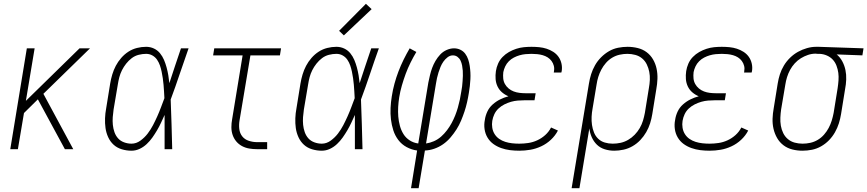

<svg xmlns="http://www.w3.org/2000/svg" viewBox="-20 -784 4558 1009"><path d="M34 0 121 -530H162L116 -254L398 -530H453L208 -291L365 0H321L179 -262L106 -190L74 0Z M671 8Q645 8 620 0.5Q595 -7 577 -23.5Q559 -40 548.5 -63Q538 -86 534.5 -111Q531 -136 532 -162.5Q533 -189 538 -215L559 -345Q563 -369 570 -392.5Q577 -416 588.5 -438Q600 -460 617 -479.5Q634 -499 655 -512.5Q676 -526 700 -532Q724 -538 748 -538Q770 -538 789 -529Q808 -520 821 -504Q834 -488 842 -469Q850 -450 855.5 -429.5Q861 -409 864.5 -388.5Q868 -368 870 -347Q885 -392 900 -438Q915 -484 931 -530H971Q947 -463 924.5 -395.5Q902 -328 877 -261Q880 -196 881.5 -130.5Q883 -65 885 0H845Q845 -45 845 -90Q845 -135 845 -180Q836 -160 826.5 -139.5Q817 -119 805.5 -99.5Q794 -80 781 -61.5Q768 -43 751 -27Q734 -11 713.5 -1.5Q693 8 671 8ZM671 -29Q696 -29 718 -45Q740 -61 756 -82Q772 -103 784 -126Q796 -149 806.5 -172.5Q817 -196 826 -220Q835 -244 844 -268Q843 -286 842 -303.5Q841 -321 839.5 -338.5Q838 -356 835.5 -373Q833 -390 829.5 -407Q826 -424 820.5 -440Q815 -456 805.5 -470Q796 -484 781 -492.5Q766 -501 748 -501Q729 -501 709 -496Q689 -491 672.5 -478.5Q656 -466 643 -449.5Q630 -433 621 -415Q612 -397 607 -378Q602 -359 599 -339L577 -209Q574 -189 572.5 -168.5Q571 -148 573 -128Q575 -108 581.5 -89.5Q588 -71 600.5 -57Q613 -43 632 -36Q651 -29 671 -29Z M1331 0Q1310 0 1289.5 -3.5Q1269 -7 1251.5 -16.5Q1234 -26 1221.5 -41Q1209 -56 1202.5 -75Q1196 -94 1196 -115.5Q1196 -137 1200 -158L1255 -493H1100L1106 -530H1457L1451 -493H1296L1239 -152Q1235 -129 1237.5 -106.5Q1240 -84 1253 -67.5Q1266 -51 1287.5 -44Q1309 -37 1331 -37H1384V0Z M1671 8Q1645 8 1620 0.5Q1595 -7 1577 -23.5Q1559 -40 1548.5 -63Q1538 -86 1534.5 -111Q1531 -136 1532 -162.5Q1533 -189 1538 -215L1559 -345Q1563 -369 1570 -392.5Q1577 -416 1588.5 -438Q1600 -460 1617 -479.5Q1634 -499 1655 -512.5Q1676 -526 1700 -532Q1724 -538 1748 -538Q1770 -538 1789 -529Q1808 -520 1821 -504Q1834 -488 1842 -469Q1850 -450 1855.5 -429.5Q1861 -409 1864.5 -388.5Q1868 -368 1870 -347Q1885 -392 1900 -438Q1915 -484 1931 -530H1971Q1947 -463 1924.5 -395.5Q1902 -328 1877 -261Q1880 -196 1881.5 -130.5Q1883 -65 1885 0H1845Q1845 -45 1845 -90Q1845 -135 1845 -180Q1836 -160 1826.5 -139.5Q1817 -119 1805.5 -99.5Q1794 -80 1781 -61.5Q1768 -43 1751 -27Q1734 -11 1713.5 -1.5Q1693 8 1671 8ZM1671 -29Q1696 -29 1718 -45Q1740 -61 1756 -82Q1772 -103 1784 -126Q1796 -149 1806.5 -172.5Q1817 -196 1826 -220Q1835 -244 1844 -268Q1843 -286 1842 -303.5Q1841 -321 1839.5 -338.5Q1838 -356 1835.5 -373Q1833 -390 1829.5 -407Q1826 -424 1820.5 -440Q1815 -456 1805.5 -470Q1796 -484 1781 -492.5Q1766 -501 1748 -501Q1729 -501 1709 -496Q1689 -491 1672.5 -478.5Q1656 -466 1643 -449.5Q1630 -433 1621 -415Q1612 -397 1607 -378Q1602 -359 1599 -339L1577 -209Q1574 -189 1572.5 -168.5Q1571 -148 1573 -128Q1575 -108 1581.5 -89.5Q1588 -71 1600.5 -57Q1613 -43 1632 -36Q1651 -29 1671 -29ZM1787 -598 1762 -622 1903 -764 1933 -736Z M2140 205 2172 7Q2143 3 2117 -11Q2091 -25 2073.5 -48Q2056 -71 2047 -99Q2038 -127 2034.5 -156.5Q2031 -186 2032.5 -217Q2034 -248 2039 -278Q2044 -311 2053 -344Q2062 -377 2074 -408.5Q2086 -440 2101 -470.5Q2116 -501 2133 -530L2168 -511Q2152 -484 2137.5 -455Q2123 -426 2112 -396Q2101 -366 2092 -335Q2083 -304 2078 -273Q2074 -248 2072.5 -222Q2071 -196 2073 -171.5Q2075 -147 2081.5 -123Q2088 -99 2100.5 -79Q2113 -59 2133.5 -46Q2154 -33 2178 -30L2231 -350Q2235 -369 2239.5 -388.5Q2244 -408 2251 -427Q2258 -446 2268.5 -464Q2279 -482 2293.5 -497.5Q2308 -513 2327.5 -521.5Q2347 -530 2366 -530Q2384 -530 2399.5 -522.5Q2415 -515 2425 -501.5Q2435 -488 2440.5 -471.5Q2446 -455 2448.5 -438Q2451 -421 2452 -403.5Q2453 -386 2452 -367.5Q2451 -349 2449 -331Q2447 -313 2444 -296Q2440 -271 2434.5 -246.5Q2429 -222 2421 -198Q2413 -174 2403 -150Q2393 -126 2379 -104Q2365 -82 2347.5 -61.5Q2330 -41 2308.5 -26Q2287 -11 2262.5 -2.5Q2238 6 2213 7L2180 205ZM2219 -30Q2240 -33 2260.5 -42Q2281 -51 2298 -66Q2315 -81 2329 -99.5Q2343 -118 2353.5 -137.5Q2364 -157 2372 -177Q2380 -197 2386 -218Q2392 -239 2396.5 -260Q2401 -281 2404 -302Q2407 -316 2408.5 -330Q2410 -344 2411 -358Q2412 -372 2412.5 -385.5Q2413 -399 2412 -412.5Q2411 -426 2408.5 -439.5Q2406 -453 2400.5 -465Q2395 -477 2384.5 -485Q2374 -493 2360 -493Q2345 -493 2332 -483Q2319 -473 2310 -460Q2301 -447 2295 -432.5Q2289 -418 2284.5 -403.5Q2280 -389 2276.5 -374Q2273 -359 2271 -344Z M2709 8Q2684 8 2660 5Q2636 2 2613.5 -6Q2591 -14 2572.5 -27.5Q2554 -41 2542 -61Q2530 -81 2526.5 -105.5Q2523 -130 2528 -154Q2531 -176 2541 -197.5Q2551 -219 2569 -235Q2587 -251 2608 -261.5Q2629 -272 2652 -278Q2633 -286 2618 -299Q2603 -312 2594.5 -330Q2586 -348 2584.5 -368.5Q2583 -389 2586 -410Q2589 -430 2597.5 -449.5Q2606 -469 2621 -484.5Q2636 -500 2654.5 -510.5Q2673 -521 2693 -527.5Q2713 -534 2733 -536Q2753 -538 2773 -538Q2794 -538 2814 -536Q2834 -534 2852.5 -528Q2871 -522 2887.5 -511.5Q2904 -501 2915 -485.5Q2926 -470 2930.5 -450.5Q2935 -431 2932 -411Q2931 -409 2931 -407Q2931 -405 2930 -403H2890Q2891 -405 2891 -406Q2891 -407 2891 -409Q2894 -424 2890.5 -438Q2887 -452 2878.5 -463.5Q2870 -475 2858 -482.5Q2846 -490 2832 -494Q2818 -498 2803 -499.5Q2788 -501 2773 -501Q2758 -501 2742 -499.5Q2726 -498 2710.5 -493.5Q2695 -489 2680.5 -481.5Q2666 -474 2654 -462Q2642 -450 2635 -435Q2628 -420 2625 -405Q2623 -388 2624.5 -372Q2626 -356 2633.5 -342.5Q2641 -329 2653 -319Q2665 -309 2679.5 -303.5Q2694 -298 2710 -296Q2726 -294 2742 -294H2795L2789 -257H2736Q2719 -257 2701 -255.5Q2683 -254 2665.5 -249Q2648 -244 2631 -235.5Q2614 -227 2600 -214Q2586 -201 2578 -184Q2570 -167 2567 -149Q2564 -131 2567 -112.5Q2570 -94 2579.5 -79Q2589 -64 2603.5 -54Q2618 -44 2635.5 -38.5Q2653 -33 2671.5 -31Q2690 -29 2709 -29Q2732 -29 2756 -32.5Q2780 -36 2803 -46.5Q2826 -57 2845 -74Q2864 -91 2876 -114L2912 -98Q2898 -71 2875 -49.5Q2852 -28 2824 -15Q2796 -2 2767 3Q2738 8 2709 8Z M2984 205 3075 -345Q3079 -370 3086.5 -394Q3094 -418 3107 -441Q3120 -464 3139 -483Q3158 -502 3180.5 -515Q3203 -528 3228 -533Q3253 -538 3278 -538Q3305 -538 3331.5 -531.5Q3358 -525 3378.5 -509.5Q3399 -494 3412 -471.5Q3425 -449 3430.5 -423Q3436 -397 3435 -369.5Q3434 -342 3429 -315L3408 -185Q3404 -160 3396.5 -136Q3389 -112 3376 -89.5Q3363 -67 3345 -48Q3327 -29 3304.5 -16Q3282 -3 3257 2.5Q3232 8 3208 8Q3182 8 3158 0.5Q3134 -7 3117 -23.5Q3100 -40 3090 -62.5Q3080 -85 3077 -109L3025 205ZM3200 -29Q3221 -29 3241.5 -33.5Q3262 -38 3281 -49Q3300 -60 3315.5 -76Q3331 -92 3342 -111Q3353 -130 3359 -150Q3365 -170 3369 -191L3390 -321Q3394 -342 3395 -364Q3396 -386 3392 -406.5Q3388 -427 3379 -445.5Q3370 -464 3354.5 -477Q3339 -490 3318.5 -495.5Q3298 -501 3277 -501Q3257 -501 3236.5 -496.5Q3216 -492 3197.5 -481Q3179 -470 3164.5 -453.5Q3150 -437 3140 -418Q3130 -399 3124 -379.5Q3118 -360 3115 -339L3094 -213Q3090 -192 3089 -170Q3088 -148 3091 -127.5Q3094 -107 3101.5 -88Q3109 -69 3123.5 -55Q3138 -41 3158 -35Q3178 -29 3200 -29Z M3709 8Q3684 8 3660 5Q3636 2 3613.5 -6Q3591 -14 3572.5 -27.5Q3554 -41 3542 -61Q3530 -81 3526.5 -105.5Q3523 -130 3528 -154Q3531 -176 3541 -197.5Q3551 -219 3569 -235Q3587 -251 3608 -261.5Q3629 -272 3652 -278Q3633 -286 3618 -299Q3603 -312 3594.5 -330Q3586 -348 3584.5 -368.5Q3583 -389 3586 -410Q3589 -430 3597.5 -449.5Q3606 -469 3621 -484.5Q3636 -500 3654.5 -510.5Q3673 -521 3693 -527.5Q3713 -534 3733 -536Q3753 -538 3773 -538Q3794 -538 3814 -536Q3834 -534 3852.5 -528Q3871 -522 3887.5 -511.5Q3904 -501 3915 -485.5Q3926 -470 3930.5 -450.5Q3935 -431 3932 -411Q3931 -409 3931 -407Q3931 -405 3930 -403H3890Q3891 -405 3891 -406Q3891 -407 3891 -409Q3894 -424 3890.5 -438Q3887 -452 3878.5 -463.5Q3870 -475 3858 -482.5Q3846 -490 3832 -494Q3818 -498 3803 -499.5Q3788 -501 3773 -501Q3758 -501 3742 -499.5Q3726 -498 3710.5 -493.5Q3695 -489 3680.5 -481.5Q3666 -474 3654 -462Q3642 -450 3635 -435Q3628 -420 3625 -405Q3623 -388 3624.5 -372Q3626 -356 3633.5 -342.5Q3641 -329 3653 -319Q3665 -309 3679.5 -303.5Q3694 -298 3710 -296Q3726 -294 3742 -294H3795L3789 -257H3736Q3719 -257 3701 -255.5Q3683 -254 3665.5 -249Q3648 -244 3631 -235.5Q3614 -227 3600 -214Q3586 -201 3578 -184Q3570 -167 3567 -149Q3564 -131 3567 -112.5Q3570 -94 3579.5 -79Q3589 -64 3603.5 -54Q3618 -44 3635.5 -38.5Q3653 -33 3671.5 -31Q3690 -29 3709 -29Q3732 -29 3756 -32.5Q3780 -36 3803 -46.5Q3826 -57 3845 -74Q3864 -91 3876 -114L3912 -98Q3898 -71 3875 -49.5Q3852 -28 3824 -15Q3796 -2 3767 3Q3738 8 3709 8Z M4197 8Q4170 8 4144 1.5Q4118 -5 4097.5 -20.5Q4077 -36 4064 -58.5Q4051 -81 4045 -107Q4039 -133 4040 -160.5Q4041 -188 4046 -215L4067 -345Q4071 -370 4078.5 -393.5Q4086 -417 4099.5 -439.5Q4113 -462 4132 -480.5Q4151 -499 4173.5 -511.5Q4196 -524 4220.5 -531Q4245 -538 4269 -538Q4272 -538 4275.5 -538Q4279 -538 4283 -538L4518 -530L4512 -493L4377 -498Q4395 -483 4406.5 -461.5Q4418 -440 4423 -416Q4428 -392 4427 -366Q4426 -340 4421 -315L4400 -185Q4396 -160 4388.5 -136Q4381 -112 4368 -89Q4355 -66 4336.5 -47Q4318 -28 4295 -15Q4272 -2 4247 3Q4222 8 4197 8ZM4198 -29Q4218 -29 4238.5 -33.5Q4259 -38 4277.5 -49Q4296 -60 4310.5 -76.5Q4325 -93 4335 -112Q4345 -131 4351 -150.5Q4357 -170 4361 -191L4382 -321Q4385 -341 4386.5 -361.5Q4388 -382 4385.5 -401Q4383 -420 4376 -438.5Q4369 -457 4356.5 -470.5Q4344 -484 4326 -492Q4308 -500 4288 -501H4277Q4274 -501 4271.5 -501.5Q4269 -502 4266 -502Q4246 -502 4226.5 -495.5Q4207 -489 4189 -478Q4171 -467 4156.5 -451Q4142 -435 4132 -416.5Q4122 -398 4116 -378.5Q4110 -359 4107 -339L4085 -209Q4082 -188 4081 -166Q4080 -144 4083.5 -123.5Q4087 -103 4096 -84.5Q4105 -66 4120.5 -53Q4136 -40 4156 -34.5Q4176 -29 4198 -29Z"/></svg>

Font: Iosevka Slab Extralight
Style: Italic
Weight: 200
Italic angle: -9°
Monospace: yes
Designer: Belleve Invis
Foundry: Belleve Invis
Version: Version 11.1.1; ttfautohint (v1.8.3)